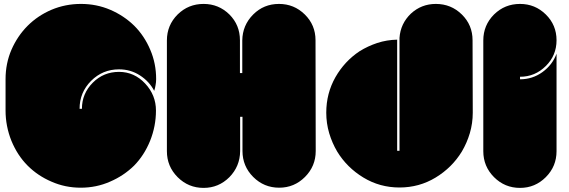

<svg xmlns="http://www.w3.org/2000/svg" viewBox="-20 -960 2847 960"><path d="M650.4 -131.8Q598.6 -81.1 530.3 -51.8Q461.9 -21.5 383.8 -21.5Q305.7 -21.5 237.3 -51.8Q168.9 -81.1 118.2 -131.8Q67.4 -182.6 37.1 -255.9Q7.8 -329.1 7.8 -407.2Q7.8 -460 7.8 -564.5Q7.8 -642.6 37.1 -710.9Q67.4 -780.3 118.2 -831.1Q168.9 -881.8 237.3 -911.1Q306.6 -940.4 384.8 -940.4Q462.9 -940.4 531.2 -911.1Q599.6 -881.8 651.4 -831.1Q702.1 -780.3 731.4 -710.9Q760.7 -642.6 760.7 -564.5Q760.7 -548.8 757.8 -534.2Q755.9 -520.5 751 -505.9Q726.6 -552.7 679.7 -583Q632.8 -613.3 575.2 -613.3Q493.2 -613.3 435.5 -555.7Q377.9 -498 377.9 -416Q381.8 -416 389.6 -416Q389.6 -492.2 444.3 -546.9Q498 -600.6 575.2 -600.6Q651.4 -600.6 706.1 -542Q759.8 -484.4 759.8 -407.2Q759.8 -329.1 730.5 -255.9Q701.2 -183.6 650.4 -131.8Z M1558.6 -205.1Q1558.6 -128.9 1504.9 -75.2Q1451.2 -21.5 1376 -21.5Q1299.8 -21.5 1246.1 -75.2Q1192.4 -128.9 1192.4 -205.1Q1192.4 -261.7 1192.4 -376Q1188.5 -376 1180.7 -376Q1180.7 -318.4 1180.7 -204.1Q1179.7 -127.9 1127 -74.2Q1073.2 -20.5 998 -20.5Q921.9 -20.5 868.2 -74.2Q814.5 -127.9 814.5 -204.1Q814.5 -388.7 814.5 -757.8Q814.5 -834 868.2 -887.7Q921.9 -940.4 998 -940.4Q1073.2 -940.4 1127 -887.7Q1179.7 -835 1179.7 -758.8Q1179.7 -704.1 1179.7 -594.7Q1183.6 -594.7 1191.4 -594.7Q1191.4 -649.4 1191.4 -757.8Q1192.4 -834 1246.1 -887.7Q1298.8 -940.4 1375 -940.4Q1450.2 -940.4 1503.9 -887.7Q1557.6 -835 1557.6 -758.8Q1557.6 -574.2 1558.6 -205.1Z M2343.8 -396.5Q2343.8 -343.8 2329.1 -293.9Q2314.5 -245.1 2289.1 -202.1Q2240.2 -122.1 2158.2 -72.3Q2076.2 -22.5 1977.5 -22.5Q1878.9 -22.5 1796.9 -72.3Q1714.8 -122.1 1666 -202.1Q1640.6 -245.1 1626 -293.9Q1611.3 -343.8 1611.3 -396.5Q1611.3 -493.2 1657.2 -574.2Q1703.1 -654.3 1778.3 -704.1Q1819.3 -729.5 1866.2 -745.1Q1914.1 -760.7 1965.8 -761.7Q1965.8 -576.2 1965.8 -206.1Q1969.7 -206.1 1977.5 -206.1Q1977.5 -394.5 1977.5 -770.5Q1982.4 -841.8 2034.2 -891.6Q2086.9 -940.4 2159.2 -940.4Q2235.4 -940.4 2289.1 -887.7Q2342.8 -835 2342.8 -758.8Q2342.8 -637.7 2343.8 -396.5Z M2580.1 -563.5Q2642.6 -563.5 2692.4 -599.6Q2742.2 -635.7 2762.7 -691.4Q2762.7 -529.3 2762.7 -204.1Q2762.7 -127.9 2709 -74.2Q2655.3 -20.5 2580.1 -20.5Q2503.9 -20.5 2450.2 -74.2Q2396.5 -127.9 2396.5 -204.1Q2396.5 -388.7 2396.5 -757.8Q2396.5 -834 2450.2 -887.7Q2503.9 -940.4 2580.1 -940.4Q2655.3 -940.4 2709 -887.7Q2762.7 -835 2762.7 -758.8Q2762.7 -682.6 2709 -629.9Q2655.3 -576.2 2580.1 -576.2Q2580.1 -572.3 2580.1 -563.5Z"/></svg>

Font: Superfatty
Style: Fat
Weight: 400
Version: Version 1.0